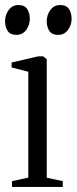

<svg xmlns="http://www.w3.org/2000/svg" viewBox="-20 -740 304 760"><path d="M27.5 0V-23L92 -37V-456L26 -473V-492.5L131.5 -517H150.5L165 -506V-36.5L228.5 -23V0ZM44.5 -602Q20.5 -602 10.2 -617.8Q0 -633.5 0 -656Q0 -681 14.5 -700.5Q29 -720 52.5 -720H53.5Q77.5 -720 87.8 -704Q98 -688 98 -665.5Q98 -641 83.8 -621.5Q69.5 -602 45.5 -602ZM210 -602Q185.5 -602 175.2 -617.8Q165 -633.5 165 -656Q165 -681 179.5 -700.5Q194 -720 217.5 -720H218.5Q243 -720 253.2 -704Q263.5 -688 263.5 -665.5Q263.5 -641 249 -621.5Q234.5 -602 211 -602Z"/></svg>

Font: Merriweather 120pt Light
Style: Regular
Weight: 300
Version: Version 2.100